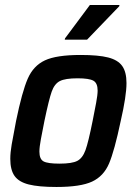

<svg xmlns="http://www.w3.org/2000/svg" viewBox="-20 -737 545 765"><path d="M21 -104Q21 -129 26.5 -161Q32 -193 44 -255Q68 -372 90.5 -423.5Q113 -475 159 -496.5Q205 -518 301 -518Q372 -518 411 -508Q450 -498 467 -474Q484 -450 484 -406Q484 -355 461 -255Q436 -136 414.5 -85.5Q393 -35 347 -13.5Q301 8 205 8Q134 8 94.5 -2Q55 -12 38 -36Q21 -60 21 -104ZM349 -255Q357 -295 363 -327Q369 -359 369 -376Q369 -406 352 -415.5Q335 -425 289 -425Q240 -425 218.5 -414Q197 -403 186 -372Q175 -341 157 -255Q149 -215 143 -183Q137 -151 137 -133Q137 -103 153.5 -94Q170 -85 217 -85Q267 -85 288 -96Q309 -107 320.5 -138.5Q332 -170 349 -255ZM238 -579 239 -584 338 -717H456L455 -712L327 -579Z"/></svg>

Font: Saira Semi Condensed Medium
Style: Italic
Weight: 500
Width: 4
Italic angle: -12°
Designer: Hector Gatti with collaboration of the Omnibus-Type team
Foundry: Omnibus-Type
Version: Version 1.001; ttfautohint (v1.8)